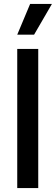

<svg xmlns="http://www.w3.org/2000/svg" viewBox="-20 -949 282 969"><path d="M67 0V-702H173V0ZM152 -774H67L132 -929H242Z"/></svg>

Font: Bricolage Grotesque SemiCondensed Medium
Style: Regular
Weight: 500
Width: 4
Designer: Mathieu Triay
Foundry: Atelier Triay
Version: Version 1.001;gftools[0.9.33.dev8+g029e19f]